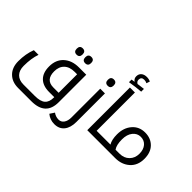

<svg xmlns="http://www.w3.org/2000/svg" viewBox="-162 -1591 2418 2418"><g transform="rotate(45 1047.0 -382.5)"><path d="M686 0V6.8C686 60.5 671.7 99.9 643.1 124.8C614.4 149.7 567.4 162.1 502 162.1H299.8C247.1 162.1 206.4 147.4 177.7 117.9C149.1 88.5 134.8 46.9 134.8 -6.8C134.8 -96.7 146.2 -173.3 168.9 -236.8H85.9C58.6 -165.9 44.9 -87.2 44.9 -1C44.9 73.6 66.5 132.4 109.6 175.5C152.8 218.7 210.3 240.2 282.2 240.2H518.1C686.7 240.2 771 162.1 771 5.9V-484.9H640.1C557.8 -484.9 491.5 -461.9 441.4 -416C391.3 -370.1 366.2 -307.5 366.2 -228C366.2 -153.8 385.9 -97.2 425.3 -58.3C464.7 -19.4 521 0 594.2 0ZM643.1 -407.2H686V-78.1H591.8C500.7 -78.1 455.1 -128.4 455.1 -229C455.1 -284.7 471.4 -328.3 504.2 -359.9C536.9 -391.4 583.2 -407.2 643.1 -407.2ZM505.9 -689C471.4 -689 454.1 -670.2 454.1 -632.8C454.1 -595.7 471.4 -577.1 505.9 -577.1C540.7 -577.1 558.1 -595.7 558.1 -632.8C558.1 -670.2 540.7 -689 505.9 -689ZM659.2 -689C624.3 -689 606.9 -670.2 606.9 -632.8C606.9 -595.7 624.3 -577.1 659.2 -577.1C693.7 -577.1 710.9 -595.7 710.9 -632.8C710.9 -670.2 693.7 -689 659.2 -689Z M1104 -484.9H1020V28.8C1020 68.8 1011.3 101.1 993.9 125.5C976.5 149.9 953.1 162.1 923.8 162.1C889.3 162.1 858.1 151.7 830.1 130.9L790 191.9C829.1 224.1 874.3 240.2 925.8 240.2C982.7 240.2 1026.7 221 1057.6 182.6C1088.5 144.2 1104 91.3 1104 23.9ZM1060.1 -689C1025.6 -689 1008.3 -670.2 1008.3 -632.8C1008.3 -595.7 1025.6 -577.1 1060.1 -577.1C1094.6 -577.1 1111.8 -595.7 1111.8 -632.8C1111.8 -670.2 1094.6 -689 1060.1 -689Z M1362.8 -78.1V-759.8H1273.9V0H1500V-78.1ZM1411.1 -823.2V-872.1C1387 -869.8 1359.7 -866.4 1329.1 -861.8L1311 -858.9C1290.9 -869.6 1280.8 -885.3 1280.8 -905.8C1280.8 -939.9 1298.2 -957 1333 -957C1350.6 -957 1367.2 -953 1382.8 -944.8L1397.9 -990.2C1378.1 -1000 1356.1 -1004.9 1332 -1004.9C1300.8 -1004.9 1276 -997 1257.6 -981.2C1239.2 -965.4 1230 -943.4 1230 -915C1230 -888.7 1241.7 -867.7 1265.1 -852.1L1217.8 -845.2V-798.8C1237.6 -802.7 1272.1 -807.8 1321 -814C1370 -820.1 1400.1 -823.2 1411.1 -823.2Z M1460.9 0H1770.5C1848 0 1912 -22.5 1962.6 -67.6C2013.3 -112.7 2038.6 -174.8 2038.6 -253.9C2038.6 -329.4 2017.5 -388.5 1975.3 -431.2C1933.2 -473.8 1878.3 -495.1 1810.5 -495.1C1740.6 -495.1 1683.9 -470.1 1640.6 -419.9C1597.3 -369.8 1575.7 -305.5 1575.7 -227.1C1575.7 -164.6 1586.8 -114.9 1608.9 -78.1H1460.9ZM1699.7 -78.1C1676.3 -110.4 1664.6 -160 1664.6 -227.1C1664.6 -285.3 1678.4 -331.7 1706.1 -366.2C1733.7 -400.7 1768.6 -418 1810.5 -418C1851.9 -418 1885.3 -403.2 1910.6 -373.8C1936 -344.3 1948.7 -304.7 1948.7 -254.9C1948.7 -203.1 1932.3 -160.7 1899.4 -127.7C1866.5 -94.6 1823.6 -78.1 1770.5 -78.1Z"/></g></svg>

Font: Droid Sans Arabic
Style: Regular
Weight: 400
Foundry: Ascender Corporation
Version: Version 1.00